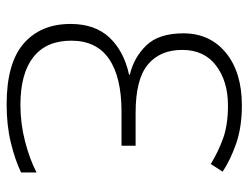

<svg xmlns="http://www.w3.org/2000/svg" viewBox="-108 -656 774 599"><g transform="rotate(90 279.5 -357.0)"><path d="M309.1 -724.1Q377 -724.1 428.2 -706.3Q479.5 -688.5 516.1 -664.1L492.2 -627Q455.1 -649.9 412.8 -665.3Q370.6 -680.7 310.1 -680.7Q233.9 -680.7 185.1 -643.6Q136.2 -606.4 136.2 -538.1Q136.2 -468.3 182.4 -430.4Q228.5 -392.6 332 -392.6H435.1V-348.6H329.6Q221.2 -348.6 164.3 -309.6Q107.4 -270.5 107.4 -191.9Q107.4 -113.8 158.7 -73.5Q210 -33.2 308.1 -33.2Q365.7 -33.2 421.4 -47.6Q477.1 -62 518.6 -83.5V-35.2Q478.5 -16.1 425 -3.2Q371.6 9.8 306.2 9.8Q177.2 9.8 116.2 -43.5Q55.2 -96.7 55.2 -189.5Q55.2 -266.1 97.9 -311.3Q140.6 -356.4 213.4 -372.1V-374.5Q159.7 -387.2 122.1 -426Q84.5 -464.8 84.5 -541.5Q84.5 -624.5 145.3 -674.3Q206.1 -724.1 309.1 -724.1Z"/></g></svg>

Font: Open Sans Light
Style: Regular
Weight: 300
Designer: Monotype Design Team
Foundry: Monotype Imaging Inc.
Version: Version 3.000; ttfautohint (v1.8.4)